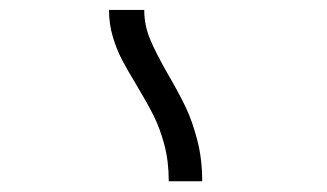

<svg xmlns="http://www.w3.org/2000/svg" viewBox="-20 -834 640 376"><path d="M247 -668Q229 -697.5 218.5 -717.8Q208 -738 200.8 -762.5Q193.5 -787 193.5 -814.5H262.5Q262.5 -784.5 274 -757Q285.5 -729.5 309 -688.5Q330.5 -651.5 343.8 -623.8Q357 -596 366.5 -559Q376 -522 376 -479H310.5Q310.5 -518 301.8 -550.8Q293 -583.5 280.5 -608.2Q268 -633 247 -668Z"/></svg>

Font: JuliaMono Light
Style: Italic
Weight: 300
Italic angle: -9°
Monospace: yes
Designer: cormullion
Foundry: corm
Version: Version 0.054; ttfautohint (v1.8.4)